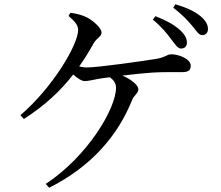

<svg xmlns="http://www.w3.org/2000/svg" viewBox="-20 -834 1040 902"><path d="M698 -742C740 -707 764 -677 784 -650C803 -626 814 -606 830 -606C848 -606 858 -616 858 -634C858 -655 847 -674 822 -696C797 -718 760 -739 710 -758ZM302 -759C333 -732 347 -716 347 -693C347 -624 227 -422 76 -293L92 -275C191 -338 265 -408 324 -484C342 -468 363 -453 378 -453C397 -453 420 -460 445 -464C459 -466 476 -469 496 -471C514 -458 525 -443 525 -422C525 -324 392 -100 195 30L211 48C412 -53 535 -200 601 -365C610 -387 630 -396 630 -415C630 -433 599 -460 555 -479C607 -485 662 -491 695 -493C742 -496 802 -495 835 -495C869 -495 876 -507 876 -526C876 -556 822 -579 784 -579C765 -579 756 -564 712 -557C657 -548 441 -517 387 -517C376 -517 364 -519 352 -522C378 -558 400 -595 422 -634C436 -656 457 -662 457 -681C457 -702 419 -736 389 -752C369 -762 342 -770 311 -774ZM794 -798C840 -762 860 -739 881 -715C902 -690 913 -669 930 -669C946 -669 957 -680 957 -697C957 -719 946 -738 921 -759C895 -780 858 -798 804 -814Z"/></svg>

Font: Noto Serif CJK JP Medium
Style: Regular
Weight: 500
Designer: Ryoko NISHIZUKA 西塚涼子 (kana & ideographs); Frank Grießhammer (Latin, Greek & Cyrillic); Wenlong ZHANG 张文龙 (bopomofo); San
Foundry: Adobe Systems Incorporated
Version: Version 1.000;PS 1;hotconv 16.6.53;makeotf.lib2.5.65590